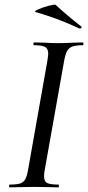

<svg xmlns="http://www.w3.org/2000/svg" viewBox="-20 -808 380 828"><path d="M22 -12Q53 -12 67.5 -17Q82 -22 89.5 -36Q97 -50 102 -81L184 -544Q188 -570 188 -576Q188 -598 174.5 -605.5Q161 -613 127 -613Q124 -613 124 -619Q124 -625 127 -625L170 -624Q208 -622 230 -622Q258 -622 296 -624L337 -625Q340 -625 340 -619Q340 -613 337 -613Q307 -613 291.5 -607Q276 -601 268.5 -586.5Q261 -572 256 -542L174 -81Q170 -62 170 -48Q170 -26 183 -19Q196 -12 232 -12Q234 -12 234 -6Q234 0 232 0Q206 0 190 -1L126 -2L66 -1Q50 0 22 0Q19 0 19 -6Q19 -12 22 -12ZM134 -756Q124 -758 143.5 -767Q163 -776 189.5 -783Q216 -790 220 -787Q265 -745 330 -694Q332 -694 332 -691Q332 -688 329 -686Q326 -684 323 -685Q271 -709 229.5 -724.5Q188 -740 134 -756Z"/></svg>

Font: Cormorant Infant Medium
Style: Italic
Weight: 500
Italic angle: -10°
Designer: Christian Thalmann (Catharsis Fonts)
Foundry: Catharsis Fonts
Version: Version 4.000